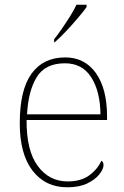

<svg xmlns="http://www.w3.org/2000/svg" viewBox="-20 -786 529 816"><path d="M266 10Q173 10 118.5 -60.5Q64 -131 64 -262Q64 -404 114 -473Q164 -542 257 -542Q340 -542 387.5 -475.5Q435 -409 435 -290V-276H93Q92 -146 140.5 -80.5Q189 -15 267 -15Q324 -15 359 -40.5Q394 -66 411 -103Q420 -97 420 -85Q420 -68 402.5 -45.5Q385 -23 351 -6.5Q317 10 266 10ZM407 -300Q406 -397 368 -457Q330 -517 256 -517Q172 -517 136 -458Q100 -399 95 -300ZM210 -619Q225 -638 243 -664Q261 -690 278 -717Q295 -744 305 -766H348V-756Q336 -739 311.5 -710Q287 -681 260 -652.5Q233 -624 212 -606H210Z"/></svg>

Font: Noto Serif Devanagari Thin
Style: Regular
Weight: 100
Designer: Universal Thirst, Indian Type Foundry and the Monotype Design Team
Foundry: Monotype Imaging Inc.
Version: Version 2.004; ttfautohint (v1.8.4.7-5d5b)